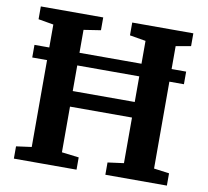

<svg xmlns="http://www.w3.org/2000/svg" viewBox="-81 -833 999 923"><g transform="rotate(10 418.0 -371.5)"><path d="M119.4 -70V-667.7L45.1 -680.5V-743H349.7V-680.5L266.8 -667.7V-369H569.5V-667.3L491.3 -680.5V-743H789.6V-680.5L716.5 -667.7V-70L791.4 -59.9V0H491.1V-59.9L569.5 -70.4V-293H266.8V-70L350.4 -59.9V0H44.5V-59.9ZM787.5 -555.7V-494.1H47.1V-555.7Z"/></g></svg>

Font: Merriweather Light
Style: Regular
Weight: 300
Version: Version 2.100